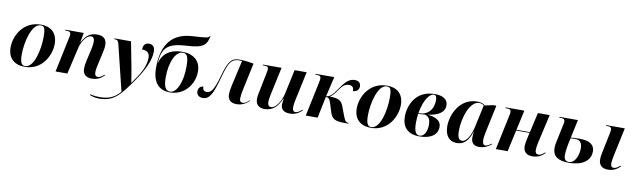

<svg xmlns="http://www.w3.org/2000/svg" viewBox="-52 -1468 7940 2404"><g transform="rotate(10 3918.5 -266.0)"><path d="M249 10C469 10 570 -192 570 -336C570 -485 476 -546 361 -546C137 -546 33 -350 33 -200C33 -59 120 10 249 10ZM251 0C205 0 186 -39 186 -138C186 -288 242 -536 357 -536C404 -536 418 -509 418 -400C418 -241 367 0 251 0Z M1102 10C1175 10 1226 -25 1258 -59L1252 -67C1233 -49 1203 -24 1172 -24C1146 -24 1132 -42 1132 -75C1132 -105 1138 -138 1146 -175L1178 -316C1186 -351 1196 -397 1196 -431C1196 -496 1167 -546 1077 -546C990 -546 934 -510 885 -414H882L904 -536H670L669 -526H687C725 -526 740 -516 740 -489C740 -479 736 -458 733 -441L640 0H790L870 -345C884 -406 939 -510 1002 -510C1040 -510 1046 -478 1046 -446C1046 -410 1033 -349 1027 -323L1001 -212C989 -161 985 -127 985 -97C985 -31 1023 10 1102 10Z M1235 240C1426 240 1499 137 1643 -67C1740 -205 1809 -347 1809 -457C1809 -512 1785 -546 1735 -546C1687 -546 1659 -517 1659 -459C1717 -459 1757 -436 1757 -371C1757 -259 1697 -159 1600 -25H1598C1592 -68 1578 -156 1568 -208L1505 -536H1295L1293 -526H1303C1334 -526 1345 -513 1355 -473L1497 107C1425 193 1343 220 1242 220C1181 220 1138 212 1118 206L1114 215C1142 228 1183 240 1235 240Z M2093 10C2273 10 2396 -139 2396 -308C2396 -443 2305 -518 2163 -518C1989 -518 1909 -431 1884 -327H1881C1897 -528 1965 -591 2212 -603C2424 -613 2452 -667 2474 -772L2465 -771C2456 -744 2413 -743 2243 -732C1942 -713 1871 -489 1871 -262C1871 -90 1946 10 2093 10ZM2094 0C2038 0 2011 -50 2011 -167C2011 -368 2081 -508 2171 -508C2231 -508 2244 -452 2244 -339C2244 -154 2182 0 2094 0Z M2942 10C3016 10 3070 -28 3101 -60L3095 -65C3064 -34 3040 -20 3012 -20C2990 -20 2975 -34 2975 -67C2975 -95 2981 -138 2989 -174L3064 -527C3011 -537 2948 -546 2886 -546C2790 -546 2746 -514 2689 -305C2634 -105 2597 -76 2544 -76C2507 -76 2495 -104 2495 -134C2466 -134 2432 -113 2432 -63C2432 -22 2462 7 2511 7C2598 7 2637 -69 2699 -298C2752 -494 2789 -536 2885 -536C2898 -536 2906 -535 2917 -534L2844 -212C2832 -161 2828 -125 2828 -93C2828 -30 2866 10 2942 10Z M3619 10C3694 10 3742 -25 3775 -59L3769 -66C3744 -42 3712 -20 3685 -20C3660 -20 3647 -39 3647 -76C3647 -99 3653 -140 3659 -167L3738 -536H3585L3517 -221C3497 -130 3433 -29 3375 -29C3343 -29 3330 -51 3330 -89C3330 -114 3338 -160 3346 -197L3419 -536H3184L3182 -526H3200C3238 -526 3253 -518 3253 -491C3253 -480 3249 -458 3244 -431L3200 -212C3193 -178 3183 -135 3183 -102C3183 -43 3211 9 3297 9C3393 9 3460 -46 3506 -158H3512C3509 -143 3504 -97 3504 -84C3504 -33 3533 10 3619 10Z M4324 7H4363L4365 -3H4358C4326 -3 4316 -23 4289 -94L4251 -195C4225 -265 4184 -286 4076 -287C4100 -299 4124 -322 4167 -386C4208 -446 4239 -472 4290 -472C4339 -472 4350 -441 4350 -404C4397 -406 4426 -434 4426 -478C4426 -520 4399 -545 4349 -545C4289 -545 4246 -513 4185 -428C4138 -363 4118 -327 4083 -302C4067 -291 4049 -283 4030 -283L4089 -536H3852L3850 -526H3867C3905 -526 3921 -516 3921 -489C3921 -477 3917 -454 3911 -427L3821 0H3972L4028 -273C4069 -273 4079 -255 4101 -184L4128 -97C4155 -12 4196 7 4324 7Z M4650 10C4870 10 4971 -192 4971 -336C4971 -485 4877 -546 4762 -546C4538 -546 4434 -350 4434 -200C4434 -59 4521 10 4650 10ZM4652 0C4606 0 4587 -39 4587 -138C4587 -288 4643 -536 4758 -536C4805 -536 4819 -509 4819 -400C4819 -241 4768 0 4652 0Z M5267 10C5419 10 5496 -58 5496 -148C5496 -244 5399 -269 5320 -276C5454 -293 5534 -341 5534 -431C5534 -505 5472 -546 5369 -546C5121 -546 5045 -343 5045 -204C5045 -67 5121 10 5267 10ZM5213 -275H5205C5232 -439 5298 -536 5356 -536C5381 -536 5394 -516 5394 -475C5394 -349 5320 -275 5213 -275ZM5267 0C5222 0 5195 -39 5195 -153C5195 -172 5199 -242 5203 -265C5224 -265 5271 -270 5285 -272C5328 -262 5360 -234 5360 -154C5360 -58 5320 0 5267 0Z M5743 10C5829 10 5888 -43 5928 -170H5930C5926 -148 5923 -125 5923 -88C5923 -21 5963 10 6023 10C6095 10 6140 -19 6180 -50L6175 -59C6153 -41 6128 -22 6100 -22C6077 -22 6062 -42 6062 -83C6062 -115 6070 -158 6076 -188L6150 -536H6110L6006 -514C5986 -533 5958 -546 5907 -546C5683 -546 5589 -322 5589 -181C5589 -58 5643 10 5743 10ZM5801 -29C5769 -29 5742 -51 5742 -146C5742 -304 5812 -533 5934 -533C5961 -533 5982 -524 5994 -509L5929 -213C5911 -133 5864 -29 5801 -29Z M6704 10C6777 10 6828 -25 6860 -59L6854 -67C6835 -49 6805 -24 6774 -24C6748 -24 6732 -42 6732 -75C6732 -105 6739 -143 6747 -180L6828 -536H6678L6621 -283H6450L6506 -536H6268L6267 -526H6285C6323 -526 6338 -516 6338 -489C6338 -476 6334 -453 6330 -436L6238 0H6388L6448 -273H6618L6605 -214C6593 -163 6587 -127 6587 -97C6587 -31 6625 10 6704 10Z M7163 10C7379 10 7440 -94 7440 -181C7440 -268 7375 -310 7245 -310C7185 -310 7158 -307 7137 -304L7187 -536H6953L6951 -526H6969C7007 -526 7023 -516 7023 -489C7023 -478 7019 -458 7013 -431L6972 -237C6965 -204 6959 -174 6959 -142C6959 -40 7026 10 7163 10ZM7665 10C7738 10 7786 -25 7818 -59L7812 -68C7789 -47 7761 -25 7731 -25C7704 -25 7693 -42 7692 -76C7692 -99 7699 -142 7706 -174L7783 -536H7547L7545 -526H7563C7601 -526 7616 -518 7616 -489C7616 -475 7613 -458 7609 -441L7564 -223C7553 -171 7546 -138 7546 -99C7546 -27 7589 10 7665 10ZM7165 0C7120 0 7102 -30 7102 -76C7102 -131 7114 -198 7135 -294C7147 -296 7167 -298 7191 -298C7255 -298 7284 -266 7284 -190C7284 -116 7248 0 7165 0Z"/></g></svg>

Font: Noto Serif Display
Style: Bold Italic
Weight: 700
Italic angle: -12°
Designer: Monotype Design Team
Foundry: Monotype Imaging Inc.
Version: Version 2.009